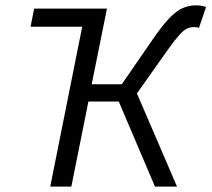

<svg xmlns="http://www.w3.org/2000/svg" viewBox="-20 -688 780 708"><path d="M374.4 -656.3 283.8 -589.3H92.6L106 -656.3ZM165.3 0 296.5 -656.3H374.4L318.1 -377.2H429L545.4 -546Q580 -595.8 605.4 -622.1Q630.9 -648.3 653.8 -658.3Q676.7 -668.3 703.9 -668.3Q723.6 -668.3 739.7 -662.1L713.7 -585.2Q708.8 -587.2 704.5 -587.6Q700.3 -588 694.2 -588Q680.7 -588 668.7 -582Q656.6 -576.1 640.6 -558.3Q624.6 -540.5 599.3 -505.1L484.9 -343.6L632.7 0H551.4L417.9 -313.7H306L243.1 0Z"/></svg>

Font: Source Sans 3 VF
Style: Italic
Weight: 200
Italic angle: -11°
Designer: Paul D. Hunt
Foundry: Adobe Systems Incorporated
Version: Version 3.042;hotconv 1.0.118;makeotfexe 2.5.65603